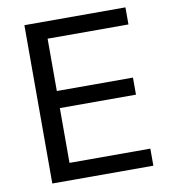

<svg xmlns="http://www.w3.org/2000/svg" viewBox="-80 -774 746 842"><g transform="rotate(-10 293.0 -352.5)"><path d="M85 0V-705H535V-629H175V-396H514V-320H175V-76H535V0Z"/></g></svg>

Font: Nunito Sans 12pt ExtraLight 12pt Medium
Style: Regular
Weight: 500
Version: Version 3.101;gftools[0.9.27]